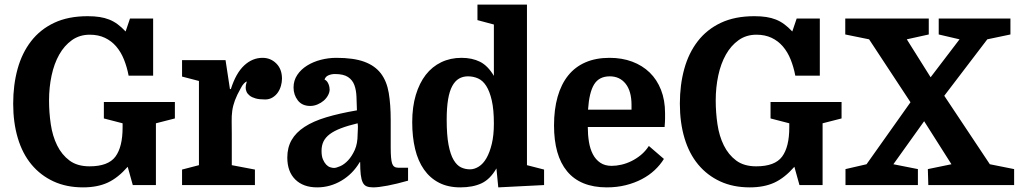

<svg xmlns="http://www.w3.org/2000/svg" viewBox="-20 -800 4404 830"><path d="M367 -81Q314 -81 280.5 -106Q247 -131 227 -171.5Q207 -212 199.5 -263Q192 -314 192 -366Q192 -422 203 -473.5Q214 -525 236 -564Q258 -603 291 -626.5Q324 -650 368 -650Q405 -650 433.5 -636.5Q462 -623 482.5 -599Q503 -575 516 -542.5Q529 -510 536 -473H642V-720H542L523 -664Q505 -683 488 -695.5Q471 -708 452 -715.5Q433 -723 410.5 -726.5Q388 -730 359 -730Q275 -730 214.5 -701.5Q154 -673 114.5 -622Q75 -571 56 -502Q37 -433 37 -352Q37 -270 57 -203Q77 -136 116 -89Q155 -42 211 -16Q267 10 339 10Q401 10 445.5 -10.5Q490 -31 532 -79L554 0H654V-267L736 -288V-359H429V-288L510 -267V-249Q510 -165 479 -123Q448 -81 367 -81Z M1047 -448Q1044 -437 1043 -432.5Q1042 -428 1042 -421Q1042 -412 1046 -403Q1050 -394 1059.5 -386.5Q1069 -379 1085 -374.5Q1101 -370 1126 -370Q1144 -370 1158 -378.5Q1172 -387 1181 -400Q1190 -413 1194.5 -429Q1199 -445 1199 -460Q1199 -501 1174.5 -525.5Q1150 -550 1115 -550Q1071 -550 1035.5 -517Q1000 -484 978 -415H974L955 -540H767V-469L840 -450V-86L767 -67V0H1082V-67L982 -86V-221Q982 -251 981.5 -275Q981 -299 984 -321Q987 -343 995.5 -366Q1004 -389 1021 -419Q1027 -431 1034 -438.5Q1041 -446 1047 -448Z M1222 -119Q1222 -58 1256.5 -24Q1291 10 1351 10Q1407 10 1456 -19Q1505 -48 1535 -99H1537Q1537 -66 1539.5 -45Q1542 -24 1548 -11.5Q1554 1 1565 5.5Q1576 10 1593 10Q1616 10 1655.5 2.5Q1695 -5 1744 -19V-75H1701Q1681 -75 1675 -93.5Q1669 -112 1669 -162V-281Q1669 -348 1660.5 -398.5Q1652 -449 1626.5 -482.5Q1601 -516 1555 -533Q1509 -550 1434 -550Q1400 -550 1367 -541.5Q1334 -533 1307.5 -516.5Q1281 -500 1265 -476Q1249 -452 1249 -422Q1249 -390 1267.5 -366Q1286 -342 1321 -342Q1337 -342 1352.5 -348.5Q1368 -355 1379.5 -365Q1391 -375 1398 -388Q1405 -401 1405 -413Q1405 -417 1404 -423Q1403 -429 1400.5 -435.5Q1398 -442 1394 -447.5Q1390 -453 1383 -456Q1387 -469 1400 -474.5Q1413 -480 1428 -480Q1465 -480 1484.5 -467Q1504 -454 1512 -432Q1520 -410 1521 -381.5Q1522 -353 1523 -323Q1447 -310 1390.5 -293Q1334 -276 1296.5 -251.5Q1259 -227 1240.5 -194.5Q1222 -162 1222 -119ZM1424 -74Q1417 -74 1407.5 -77Q1398 -80 1390 -88.5Q1382 -97 1376 -111Q1370 -125 1370 -148Q1370 -171 1378.5 -188.5Q1387 -206 1405.5 -220Q1424 -234 1454 -245.5Q1484 -257 1526 -267Q1528 -255 1527 -242Q1526 -229 1526 -220Q1526 -179 1513.5 -151.5Q1501 -124 1484.5 -106.5Q1468 -89 1450.5 -81.5Q1433 -74 1424 -74Z M1762 -272Q1762 -208 1774.5 -156Q1787 -104 1813 -67Q1839 -30 1878 -10Q1917 10 1970 10Q2024 10 2061.5 -7.5Q2099 -25 2126 -72L2134 10L2332 0V-67L2258 -86V-780H2044V-713L2115 -694V-472Q2089 -516 2055 -533Q2021 -550 1975 -550Q1927 -550 1887.5 -531Q1848 -512 1820.5 -476.5Q1793 -441 1777.5 -389.5Q1762 -338 1762 -272ZM2115 -266Q2115 -215 2106 -178Q2097 -141 2083 -116.5Q2069 -92 2050 -80Q2031 -68 2012 -68Q1991 -68 1973 -76.5Q1955 -85 1941 -108.5Q1927 -132 1919 -174Q1911 -216 1911 -283Q1911 -334 1917 -370Q1923 -406 1935 -428Q1947 -450 1964 -460Q1981 -470 2003 -470Q2026 -470 2046.5 -461Q2067 -452 2082 -428.5Q2097 -405 2106 -365.5Q2115 -326 2115 -266Z M2521 -251H2853Q2855 -275 2855 -287Q2855 -299 2855 -311Q2855 -367 2837.5 -411.5Q2820 -456 2788.5 -486.5Q2757 -517 2713 -533.5Q2669 -550 2615 -550Q2556 -550 2511 -530.5Q2466 -511 2436 -473.5Q2406 -436 2390.5 -381.5Q2375 -327 2375 -258Q2375 -193 2389 -143.5Q2403 -94 2431.5 -59.5Q2460 -25 2503 -7.5Q2546 10 2603 10Q2647 10 2685 0.5Q2723 -9 2754.5 -25.5Q2786 -42 2810 -64.5Q2834 -87 2850 -113L2785 -169Q2770 -146 2750.5 -130Q2731 -114 2709.5 -103.5Q2688 -93 2666 -88Q2644 -83 2624 -83Q2595 -83 2575 -96.5Q2555 -110 2543 -133Q2531 -156 2526 -186.5Q2521 -217 2521 -251ZM2616 -470Q2659 -470 2684.5 -438Q2710 -406 2710 -346V-326H2522Q2527 -401 2548.5 -435.5Q2570 -470 2616 -470Z M3249 -81Q3196 -81 3162.5 -106Q3129 -131 3109 -171.5Q3089 -212 3081.5 -263Q3074 -314 3074 -366Q3074 -422 3085 -473.5Q3096 -525 3118 -564Q3140 -603 3173 -626.5Q3206 -650 3250 -650Q3287 -650 3315.5 -636.5Q3344 -623 3364.5 -599Q3385 -575 3398 -542.5Q3411 -510 3418 -473H3524V-720H3424L3405 -664Q3387 -683 3370 -695.5Q3353 -708 3334 -715.5Q3315 -723 3292.5 -726.5Q3270 -730 3241 -730Q3157 -730 3096.5 -701.5Q3036 -673 2996.5 -622Q2957 -571 2938 -502Q2919 -433 2919 -352Q2919 -270 2939 -203Q2959 -136 2998 -89Q3037 -42 3093 -16Q3149 10 3221 10Q3283 10 3327.5 -10.5Q3372 -31 3414 -79L3436 0H3536V-267L3618 -288V-359H3311V-288L3392 -267V-249Q3392 -165 3361 -123Q3330 -81 3249 -81Z M3900 -630 3995 -651V-720H3634V-651L3737 -630L3916 -358L3726 -90L3635 -69V0H3948V-69L3842 -90L3975 -276L4093 -90L3991 -69L3993 0H4364V-69L4259 -90L4062 -386L4248 -630L4348 -651V-720H4038V-651L4128 -630L4003 -466Z"/></svg>

Font: GradeGX
Style: Regular
Weight: 100
Width: 1
Designer: Adam Twardoch
Foundry: Adam Twardoch
Version: Version 2.002; DEVELOPMENT